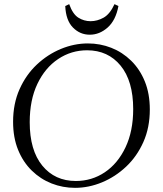

<svg xmlns="http://www.w3.org/2000/svg" viewBox="-20 -889 784 924"><path d="M403 -680Q462 -680 515.5 -659Q569 -638 611 -597Q653 -556 677 -497Q701 -438 701 -362Q701 -275 670 -205.5Q639 -136 587 -87Q535 -38 471 -11.5Q407 15 341 15Q282 15 228.5 -6Q175 -27 133 -68Q91 -109 67 -168Q43 -227 43 -303Q43 -390 74 -459.5Q105 -529 157 -578Q209 -627 273 -653.5Q337 -680 403 -680ZM345 -18Q422 -18 484.5 -60Q547 -102 584 -180Q621 -258 621 -364Q621 -499 560.5 -573Q500 -647 399 -647Q323 -647 260 -605Q197 -563 160 -485.5Q123 -408 123 -301Q123 -166 183.5 -92Q244 -18 345 -18ZM531 -869 550 -860Q537 -791 498 -756.5Q459 -722 412 -722Q365 -722 331 -756.5Q297 -791 294 -860L313 -869Q330 -821 357 -804Q384 -787 416 -787Q448 -787 478.5 -804Q509 -821 531 -869Z"/></svg>

Font: Bona Nova SC
Style: Italic
Weight: 400
Italic angle: -4°
Designer: Mateusz Machalski
Foundry: Capitalics
Version: Version 4.001; ttfautohint (v1.8.4.7-5d5b)